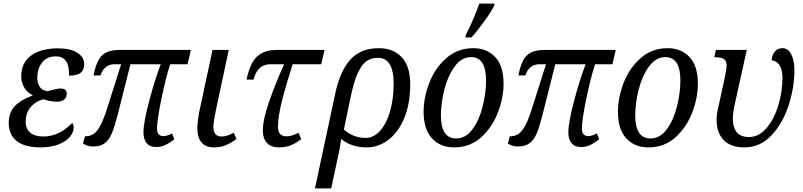

<svg xmlns="http://www.w3.org/2000/svg" viewBox="-20 -816 4501 1076"><path d="M29 -126Q29 -188 65 -223.5Q101 -259 162 -280V-283Q134 -296 116.5 -324.5Q99 -353 99 -389Q99 -463 153.5 -504Q208 -545 305 -545Q376 -545 414 -520Q452 -495 452 -456Q452 -425 432.5 -408.5Q413 -392 367 -392Q370 -500 294 -500Q241 -500 215 -464.5Q189 -429 189 -382Q189 -348 203.5 -328Q218 -308 247 -305L267 -310Q301 -320 319 -320Q354 -320 354 -292Q354 -271 340 -258.5Q326 -246 297 -246Q282 -246 258.5 -250.5Q235 -255 224 -260Q180 -249 152 -216Q124 -183 124 -135Q124 -93 150 -72Q176 -51 223 -51Q311 -51 384 -126Q388 -125 390.5 -118Q393 -111 393 -103Q393 -75 371.5 -49Q350 -23 307.5 -6.5Q265 10 206 10Q119 10 74 -25.5Q29 -61 29 -126Z M784 -75Q784 -129 816.5 -251.5Q849 -374 881 -456H711L639 -171Q622 -105 607 -69Q592 -33 567.5 -14Q543 5 502 5Q469 5 445 -12L456 -52Q482 -52 501.5 -63.5Q521 -75 539 -106Q557 -137 576 -195L659 -456H622Q592 -456 572 -439Q552 -422 543 -393H504Q515 -448 531.5 -478.5Q548 -509 576 -522.5Q604 -536 652 -536H1050L1031 -456H934Q910 -385 885 -264Q860 -143 860 -96Q860 -53 897 -53Q906 -53 919.5 -57.5Q933 -62 944 -68L957 -36Q930 -14 906 -3Q882 8 855 8Q820 8 802 -13.5Q784 -35 784 -75Z M1086 -98Q1086 -134 1097 -191L1171 -536H1262L1189 -194Q1176 -131 1176 -105Q1176 -51 1221 -51Q1252 -51 1290 -72L1305 -37Q1274 -14 1245 -2Q1216 10 1178 10Q1133 10 1109.5 -17.5Q1086 -45 1086 -98Z M1453 -84Q1453 -145 1488 -246Q1523 -347 1572 -456H1495Q1457 -456 1433.5 -432.5Q1410 -409 1401 -370H1362Q1380 -461 1420 -498.5Q1460 -536 1526 -536H1799L1780 -456H1620Q1583 -340 1560.5 -251.5Q1538 -163 1538 -105Q1538 -52 1586 -52Q1616 -52 1653 -72L1668 -36Q1638 -13 1609 -1.5Q1580 10 1544 10Q1499 10 1476 -15Q1453 -40 1453 -84Z M1859 -293Q1886 -419 1944 -482.5Q2002 -546 2103 -546Q2184 -546 2231.5 -495Q2279 -444 2279 -344Q2279 -236 2246 -155.5Q2213 -75 2157 -32.5Q2101 10 2036 10Q1949 10 1892 -37Q1891 -30 1887 -4Q1883 22 1877 49L1836 240H1745ZM2186 -347Q2186 -420 2164 -456Q2142 -492 2097 -492Q2038 -492 2004.5 -441.5Q1971 -391 1950 -295L1907 -90Q1961 -43 2029 -43Q2074 -43 2110 -83Q2146 -123 2166 -192.5Q2186 -262 2186 -347Z M2354 -189Q2354 -269 2386 -352Q2418 -435 2481.5 -490.5Q2545 -546 2633 -546Q2708 -546 2755 -496.5Q2802 -447 2802 -347Q2802 -269 2770.5 -186Q2739 -103 2676.5 -46.5Q2614 10 2525 10Q2447 10 2400.5 -41Q2354 -92 2354 -189ZM2704 -364Q2704 -496 2620 -496Q2566 -496 2527.5 -442.5Q2489 -389 2470 -313Q2451 -237 2451 -170Q2451 -40 2536 -40Q2591 -40 2629 -93Q2667 -146 2685.5 -222Q2704 -298 2704 -364ZM2590 -619Q2608 -653 2631.5 -707.5Q2655 -762 2666 -796H2752L2749 -784Q2737 -756 2695.5 -698.5Q2654 -641 2622 -606H2588Z M3165 -75Q3165 -129 3197.5 -251.5Q3230 -374 3262 -456H3092L3020 -171Q3003 -105 2988 -69Q2973 -33 2948.5 -14Q2924 5 2883 5Q2850 5 2826 -12L2837 -52Q2863 -52 2882.5 -63.5Q2902 -75 2920 -106Q2938 -137 2957 -195L3040 -456H3003Q2973 -456 2953 -439Q2933 -422 2924 -393H2885Q2896 -448 2912.5 -478.5Q2929 -509 2957 -522.5Q2985 -536 3033 -536H3431L3412 -456H3315Q3291 -385 3266 -264Q3241 -143 3241 -96Q3241 -53 3278 -53Q3287 -53 3300.5 -57.5Q3314 -62 3325 -68L3338 -36Q3311 -14 3287 -3Q3263 8 3236 8Q3201 8 3183 -13.5Q3165 -35 3165 -75Z M3443 -189Q3443 -269 3475 -352Q3507 -435 3570.5 -490.5Q3634 -546 3722 -546Q3797 -546 3844 -496.5Q3891 -447 3891 -347Q3891 -269 3859.5 -186Q3828 -103 3765.5 -46.5Q3703 10 3614 10Q3536 10 3489.5 -41Q3443 -92 3443 -189ZM3793 -364Q3793 -496 3709 -496Q3655 -496 3616.5 -442.5Q3578 -389 3559 -313Q3540 -237 3540 -170Q3540 -40 3625 -40Q3680 -40 3718 -93Q3756 -146 3774.5 -222Q3793 -298 3793 -364Z M3996 -144Q3996 -163 3999 -182.5Q4002 -202 4008 -226L4043 -387Q4052 -430 4052 -449Q4052 -476 4036.5 -485.5Q4021 -495 3992 -495H3983L3992 -536H4165L4096 -224Q4087 -182 4087 -153Q4087 -48 4177 -48Q4233 -48 4276 -98.5Q4319 -149 4342 -226.5Q4365 -304 4365 -380Q4365 -468 4304 -479Q4308 -511 4323.5 -528.5Q4339 -546 4365 -546Q4397 -546 4414.5 -511.5Q4432 -477 4432 -423Q4432 -326 4399.5 -225.5Q4367 -125 4303.5 -57.5Q4240 10 4152 10Q4075 10 4035.5 -31Q3996 -72 3996 -144Z"/></svg>

Font: Noto Serif Narrow
Style: Italic
Weight: 400
Width: 4
Italic angle: -12°
Designer: Monotype Design Team
Foundry: Monotype Imaging Inc.
Version: Version 1.001